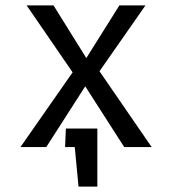

<svg xmlns="http://www.w3.org/2000/svg" viewBox="-20 -547 640 714"><path d="M56 0 250 -278 79 -527H179L301 -331L424 -527H521L350 -282L544 0H442L297 -226L152 0ZM342 147H272L258 0H222L225 -69H342Z"/></svg>

Font: FiraDG Mono
Style: Regular
Weight: 400
Designer: Carrois Corporate & Edenspiekermann AG
Foundry: Carrois Corporate GbR & Edenspiekermann AG
Version: Version 3.206